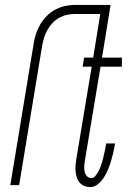

<svg xmlns="http://www.w3.org/2000/svg" viewBox="-20 -755 540 783"><path d="M22 0 117 -575Q120 -596 126.5 -616Q133 -636 144 -655Q155 -674 171 -690Q187 -706 206 -716Q225 -726 245.5 -730.5Q266 -735 286 -735H412L406 -698H286Q269 -698 253 -694.5Q237 -691 221.5 -682.5Q206 -674 194 -661Q182 -648 173.5 -633Q165 -618 160 -602Q155 -586 152 -569L58 0ZM348 8Q335 8 324 3.5Q313 -1 305 -10Q297 -19 293.5 -30.5Q290 -42 288.5 -54.5Q287 -67 288 -80Q289 -93 291 -105L354 -483H317L323 -520H360L395 -735H431L396 -520H477V-483H390L326 -99Q324 -88 323.5 -77Q323 -66 325 -55.5Q327 -45 334 -37Q341 -29 353 -29Q362 -29 368.5 -37Q375 -45 380 -53.5Q385 -62 388.5 -71Q392 -80 395 -89.5Q398 -99 400 -108Q402 -117 404.5 -126.5Q407 -136 408.5 -145Q410 -154 412 -164L413 -170H449L448 -162Q445 -145 441 -128.5Q437 -112 432 -95.5Q427 -79 420 -62.5Q413 -46 403.5 -31Q394 -16 379.5 -4Q365 8 348 8Z"/></svg>

Font: Iosevka Term Curly XLt Obl
Style: Regular
Weight: 200
Italic angle: -9°
Designer: Belleve Invis
Foundry: Belleve Invis
Version: Version 32.3.0